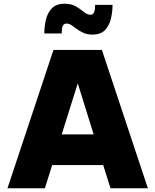

<svg xmlns="http://www.w3.org/2000/svg" viewBox="-20 -1007 831 1027"><path d="M474 -822Q447 -822 427 -831Q407 -840 391.5 -851.5Q376 -863 363 -872Q350 -881 336 -881Q321 -881 315.5 -867.5Q310 -854 310 -828H217Q217 -863 225 -899.5Q233 -936 256.5 -961.5Q280 -987 325 -987Q362 -987 386.5 -972.5Q411 -958 429 -943Q447 -928 464 -928Q478 -928 483.5 -942Q489 -956 489 -981H582Q582 -947 574 -910Q566 -873 543 -847.5Q520 -822 474 -822ZM20 0 266 -740H525L771 0H571L532 -124H259L220 0ZM310 -288H481L396 -561Z"/></svg>

Font: Be Vietnam Pro Black
Style: Regular
Weight: 900
Designer: Lam Bao, Tony Le, Vietanh Nguyen
Foundry: Yellow Type Foundry
Version: Version 1.002; ttfautohint (v1.8.3)